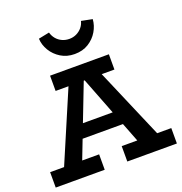

<svg xmlns="http://www.w3.org/2000/svg" viewBox="-162 -1089 1167 1230"><g transform="rotate(-20 421.0 -474.0)"><path d="M66 -18 329 -634H511L775 -18H636L397 -634H431L193 -18ZM8 0V-105H342V0ZM238 -235 262 -328H572L594 -235ZM496 0V-105H834V0ZM219 -582V-686H620V-582ZM416 -762Q363 -762 322.5 -787Q282 -812 258.5 -851Q235 -890 233 -933L307 -948Q314 -923 329.5 -904.5Q345 -886 367.5 -875.5Q390 -865 417 -865Q443 -865 465 -875.5Q487 -886 503 -904.5Q519 -923 525 -948L600 -933Q597 -890 574 -851Q551 -812 511 -787Q471 -762 416 -762Z"/></g></svg>

Font: BioRhyme ExtraBold
Style: Bold
Weight: 700
Version: Version 1.600;gftools[0.9.33]